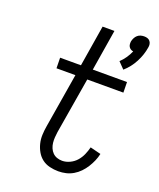

<svg xmlns="http://www.w3.org/2000/svg" viewBox="-142 -848 784 944"><g transform="rotate(20 250.0 -376.0)"><path d="M407 -571 375 -604Q390 -618 402 -635.5Q414 -653 422 -672Q414 -673 408 -677Q402 -681 398.5 -687Q395 -693 394.5 -700.5Q394 -708 395 -715Q397 -724 401.5 -733Q406 -742 413.5 -748.5Q421 -755 430 -757.5Q439 -760 448 -760Q457 -760 465 -757.5Q473 -755 478.5 -748.5Q484 -742 485.5 -733Q487 -724 485 -715Q479 -676 459 -637.5Q439 -599 407 -571ZM277 8Q254 8 231.5 2.5Q209 -3 192 -16Q175 -29 164 -48Q153 -67 147.5 -89Q142 -111 143 -134.5Q144 -158 148 -181L195 -465H96L95 -520H204L239 -735H301L266 -520H445L446 -465H257L208 -172Q206 -158 205 -143.5Q204 -129 205.5 -115Q207 -101 212.5 -88Q218 -75 227.5 -65.5Q237 -56 250 -51.5Q263 -47 277 -47Q297 -47 317 -56.5Q337 -66 351 -82Q365 -98 373.5 -117.5Q382 -137 387 -157L443 -143Q439 -124 431 -105.5Q423 -87 412 -69.5Q401 -52 386.5 -37Q372 -22 354 -11.5Q336 -1 316.5 3.5Q297 8 277 8Z"/></g></svg>

Font: Iosevka Curly Slab Light
Style: Italic
Weight: 300
Italic angle: -9°
Monospace: yes
Designer: Belleve Invis
Foundry: Belleve Invis
Version: Version 22.1.2; ttfautohint (v1.8.4)